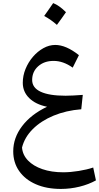

<svg xmlns="http://www.w3.org/2000/svg" viewBox="-20 -874 639 1239"><path d="M283.7 -185.1Q210 -200.2 168.5 -241Q127 -281.7 127 -339.8Q127 -385.7 144.8 -429.2Q162.6 -472.7 192.6 -507.6Q222.7 -542.5 260 -563.2Q297.4 -584 336.4 -584Q406.2 -584 489.3 -518.1L449.2 -437.5Q388.2 -481 325.7 -481Q265.1 -481 226.3 -446.3Q187.5 -411.6 187.5 -357.9Q187.5 -307.6 242.4 -282Q297.4 -256.3 403.3 -256.3Q426.3 -256.3 454.1 -257.8Q481.9 -259.3 514.2 -261.7L504.4 -168.9Q406.2 -161.1 325.7 -127.7Q245.1 -94.2 191.9 -41.3Q138.7 11.7 122.1 78.1Q126 125.5 160.4 161.4Q194.8 197.3 253.4 217.5Q312 237.8 388.2 237.8Q434.6 237.8 487.8 229.2Q541 220.7 581.5 207L599.1 290Q552.7 315.9 493.4 330.6Q434.1 345.2 372.6 345.2Q280.3 345.2 211.2 314.9Q142.1 284.7 103.8 230Q65.4 175.3 65.4 102.5Q65.4 15.1 123 -60.5Q180.7 -136.2 283.7 -185.1ZM323.2 -854Q361.3 -839.4 405.8 -795.4Q391.6 -774.9 377.2 -754.6Q362.8 -734.4 347.2 -713.4Q310.1 -746.6 265.1 -771Q280.3 -792.5 294.4 -812.5Q308.6 -832.5 323.2 -854Z"/></svg>

Font: Pinar-DS2-FD Medium
Style: Regular
Weight: 500
Designer: Amin Abedi
Version: Version 3.000